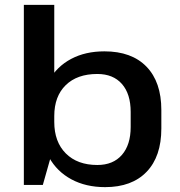

<svg xmlns="http://www.w3.org/2000/svg" viewBox="-20 -760 741 789"><path d="M412 9Q333 9 273.5 -23Q214 -55 181.5 -113.5Q149 -172 149 -251V-293Q149 -372 181.5 -429.5Q214 -487 272.5 -518Q331 -549 409 -549Q521 -549 582 -486Q643 -423 643 -308V-232Q643 -117 582.5 -54Q522 9 412 9ZM78 -740H203V-166L156 0H78ZM380 -82Q445 -82 481 -123.5Q517 -165 517 -238V-300Q517 -374 481 -415Q445 -456 380 -456Q297 -456 250 -410Q203 -364 203 -283V-259Q203 -177 250.5 -129.5Q298 -82 380 -82Z"/></svg>

Font: Pathway Extreme 28pt SemiBold
Style: Regular
Weight: 600
Designer: Eduardo Rodriguez Tunni
Foundry: Eduardo Rodriguez Tunni
Version: Version 1.001;gftools[0.9.26]